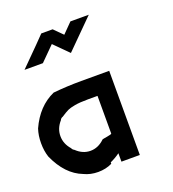

<svg xmlns="http://www.w3.org/2000/svg" viewBox="-150 -947 966 1072"><g transform="rotate(-20 333.5 -411.5)"><path d="M390.8 -50Q363.3 -30 333.3 -16.7V-8.3Q295.8 10 250 10Q204.2 10 166.7 -8.3Q70.8 -45 16.7 -166.7Q4.2 -204.2 4.2 -250Q4.2 -295.8 16.7 -333.3Q68.3 -447.5 166.7 -491.7Q248.3 -500 333.3 -500H500V0H390.8ZM333.3 -151.7V-152.5Q336.7 -154.2 362.5 -158.3Q388.3 -162.5 390.8 -166.7V-390.8H333.3Q285 -390.8 255.4 -385.4Q225.8 -380 211.7 -373.3Q197.5 -366.7 166.7 -346.7V-347.5Q155 -341.7 152.5 -333.3Q119.2 -295.8 119.2 -250Q119.2 -204.2 152.5 -166.7Q155.8 -157.5 166.7 -151.7Q204.2 -115.8 250 -115.8Q295.8 -115.8 333.3 -151.7ZM333.3 -666.7 250 -750 166.7 -666.7H57.5Q194.2 -803.3 215 -825.8H282.5L333.3 -775L390.8 -833.3H500Z"/></g></svg>

Font: 0xA000-Mono
Style: Mono-Bold
Weight: 700
Version: Version 0.1